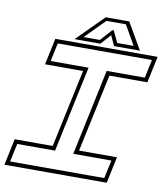

<svg xmlns="http://www.w3.org/2000/svg" viewBox="-102 -935 881 1012"><g transform="rotate(10 338.0 -429.0)"><path d="M-9.5 0 20.5 -141.5H224L313 -558.5H109.5L139.5 -700H687L657 -558.5H454L365 -141.5H568L538 0ZM17 -22H521L542 -119.5H338L435.5 -580.5H639.5L660.5 -678.5H156.5L135.5 -580.5H338.5L240.5 -119.5H38ZM381.5 -858H507.5L589.5 -716H451L426 -770L378 -716H239.5ZM388.5 -840 284.5 -735H372L427.5 -797H435.5L464.5 -735H552.5L492.5 -840Z"/></g></svg>

Font: Tourney Expanded ExtraLight
Style: Italic
Weight: 200
Width: 7
Italic angle: -12°
Designer: Tyler Finck
Foundry: Etcetera Type Co
Version: Version 1.010; ttfautohint (v1.8.3)